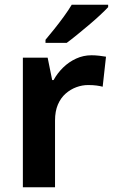

<svg xmlns="http://www.w3.org/2000/svg" viewBox="-20 -786 478 806"><path d="M364 -554Q380 -554 397 -552Q414 -550 425 -548L411 -422Q400 -425 385 -427Q370 -429 350 -429Q325 -429 300.5 -420Q276 -411 255.5 -393Q235 -375 223 -347Q211 -319 211 -280V0H76V-544H180L199 -450H205Q221 -479 245 -502.5Q269 -526 299.5 -540Q330 -554 364 -554ZM434 -756Q421 -742 399.5 -722Q378 -702 352.5 -680.5Q327 -659 303 -639.5Q279 -620 260 -606H171V-619Q187 -638 207.5 -663.5Q228 -689 248 -716.5Q268 -744 281 -766H434Z"/></svg>

Font: Noto Sans Oriya SemiBold
Style: Regular
Weight: 600
Version: Version 2.003